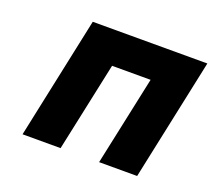

<svg xmlns="http://www.w3.org/2000/svg" viewBox="-92 -620 825 740"><g transform="rotate(20 320.5 -250.0)"><path d="M65 0H221L299 -366H457L379 0H535L641 -500H171Z"/></g></svg>

Font: LT Wave Mono Black
Style: Italic
Weight: 900
Designer: Daniel Lyons
Version: Version 2.5 (Glyphs App)